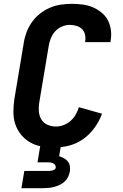

<svg xmlns="http://www.w3.org/2000/svg" viewBox="-20 -763 640 1003"><path d="M263 8Q229 8 196.5 2Q164 -4 137 -19.5Q110 -35 90 -59.5Q70 -84 60 -114Q50 -144 50 -177.5Q50 -211 55 -245L104 -538Q108 -566 118.5 -594Q129 -622 146.5 -647Q164 -672 188 -691Q212 -710 239.5 -722Q267 -734 296 -738.5Q325 -743 353 -743Q382 -743 410 -739.5Q438 -736 462.5 -726Q487 -716 508.5 -699Q530 -682 542.5 -659Q555 -636 559 -608Q563 -580 558 -552L557 -543H425V-547Q428 -565 424 -582.5Q420 -600 408 -611.5Q396 -623 379 -628Q362 -633 344 -633Q324 -633 303 -624Q282 -615 267.5 -598.5Q253 -582 245 -561.5Q237 -541 234 -520L185 -227Q181 -204 183 -180.5Q185 -157 196.5 -138.5Q208 -120 228.5 -111Q249 -102 272 -102Q292 -102 312 -109.5Q332 -117 348.5 -131.5Q365 -146 375.5 -164.5Q386 -183 392 -203L513 -169Q499 -131 474.5 -96.5Q450 -62 416 -37.5Q382 -13 341.5 -2.5Q301 8 263 8ZM92 220 107 130H222Q229 130 235.5 130Q242 130 249.5 128.5Q257 127 263.5 123.5Q270 120 271 113Q272 105 268 99Q264 93 257.5 90Q251 87 244 86Q237 85 230 85H176L207 -102H315L289 53Q302 57 314 63.5Q326 70 334.5 80.5Q343 91 345 105Q347 119 345 133Q342 148 335.5 161.5Q329 175 317.5 185.5Q306 196 292.5 202.5Q279 209 264.5 213Q250 217 235.5 218.5Q221 220 207 220Z"/></svg>

Font: Iosevka Extrabold Extended
Style: Italic
Weight: 800
Width: 7
Italic angle: -9°
Monospace: yes
Designer: Belleve Invis
Foundry: Belleve Invis
Version: Version 32.5.0; ttfautohint (v1.8.4)